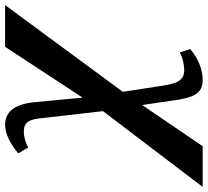

<svg xmlns="http://www.w3.org/2000/svg" viewBox="-159 -525 817 755"><g transform="rotate(90 249.5 -147.5)"><path d="M-108 241H56L256 -64L273 116C279 198 308 241 363 241C398 241 441 219 475 189L452 150C440 158 412 167 394 167C351 170 340 143 336 91L309 -144L607 -536H447L285 -298L269 -407C257 -503 240 -536 186 -536C142 -536 97 -515 65 -487L78 -446C98 -457 122 -462 140 -463C185 -467 200 -440 209 -378L233 -222Z"/></g></svg>

Font: Noto Serif SemiCondensed Extra
Style: Italic
Weight: 800
Width: 4
Italic angle: -12°
Designer: Monotype Design Team
Foundry: Monotype Imaging Inc.
Version: Version 1.901